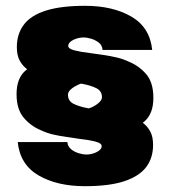

<svg xmlns="http://www.w3.org/2000/svg" viewBox="-20 -634 585 661"><path d="M276 -174 269 -258Q281 -258 295.5 -264.5Q310 -271 320.5 -280.5Q331 -290 331 -299Q331 -321 311.5 -330.5Q292 -340 265 -345Q234 -352 199 -356.5Q164 -361 131 -370Q98 -379 73 -396Q57 -408 47.5 -426Q38 -444 38 -472Q38 -517 62 -549Q86 -581 138 -597.5Q190 -614 273 -614Q368 -614 432 -577Q496 -540 504 -462H333Q332 -478 320.5 -487Q309 -496 294.5 -500.5Q280 -505 268 -505Q249 -505 232 -496.5Q215 -488 215 -476Q215 -466 236.5 -460.5Q258 -455 292 -451Q316 -448 338.5 -444.5Q361 -441 382.5 -436Q404 -431 425 -421Q459 -407 483.5 -378.5Q508 -350 508 -297Q508 -244 479 -217.5Q450 -191 398 -182.5Q346 -174 276 -174ZM272 7Q177 7 113 -30Q49 -67 41 -145H212Q213 -130 224.5 -120.5Q236 -111 251 -106.5Q266 -102 277 -102Q296 -102 313 -110.5Q330 -119 330 -131Q330 -141 309 -146.5Q288 -152 253 -156Q230 -160 207 -163Q184 -166 162.5 -171Q141 -176 120 -186Q86 -200 61.5 -229Q37 -258 37 -310Q37 -363 66 -389.5Q95 -416 147.5 -424.5Q200 -433 269 -433L276 -349Q264 -349 249.5 -342.5Q235 -336 224.5 -327Q214 -318 214 -308Q214 -286 233.5 -276.5Q253 -267 280 -262Q311 -256 346 -251Q381 -246 414.5 -237.5Q448 -229 472 -211Q488 -199 497.5 -181Q507 -163 507 -135Q507 -90 483 -58.5Q459 -27 407.5 -10Q356 7 272 7Z"/></svg>

Font: Teachers ExtraBold
Style: Regular
Weight: 800
Designer: Alfredo Marco Pradil, Chank Diesel
Version: Version 1.001